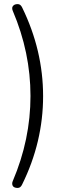

<svg xmlns="http://www.w3.org/2000/svg" viewBox="-20 -735 337 944"><path d="M67.4 189Q40 189 40 167Q40 161.1 43 154.8Q129.9 -49.3 129.9 -263.2Q129.9 -477.1 43 -681.2Q40 -687 40 -694.8Q40 -702.6 46.9 -708.7Q53.7 -714.8 67.4 -714.8Q81.1 -714.8 88.9 -698.2Q191.9 -487.3 191.9 -262.2Q191.9 -37.1 88.9 171.9Q81.1 189 67.4 189Z"/></svg>

Font: Nunito-Light
Style: Regular
Weight: 300
Designer: Vernon Adams
Foundry: newtypography
Version: Version 3.000